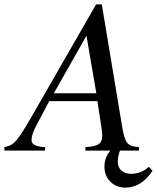

<svg xmlns="http://www.w3.org/2000/svg" viewBox="-71 -688 717 877"><path d="M433 0C414 23 406 46 406 74C406 131 449 169 501 169C550 169 591 144 626 92L609 74C584 96 558 106 526 106C491 106 467 83 467 53C467 36 470 18 477 0H564V-16C511 -20 500 -31 486 -115L394 -668H368L83 -172C8 -42 -5 -25 -51 -16V0H135V-16C88 -18 73 -30 73 -49C73 -65 81 -89 95 -115L154 -226H374L394 -95C395 -86 396 -77 396 -69C396 -35 382 -19 319 -16V0ZM369 -262H175L324 -525Z"/></svg>

Font: STIXGeneral
Style: Italic
Weight: 400
Italic angle: -16.33°
Designer: MicroPress Inc., with final additions and corrections provided by Coen Hoffman, Elsevier (retired)
Version: Version 1.1.0